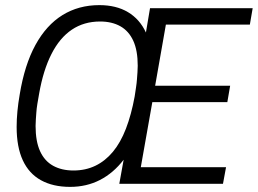

<svg xmlns="http://www.w3.org/2000/svg" viewBox="-20 -718 1007 750"><path d="M254 12Q187 12 140 -14Q93 -40 69 -92Q45 -144 45 -222Q45 -251 48 -283Q51 -315 57 -349Q76 -465 118.5 -542.5Q161 -620 224 -659Q287 -698 368 -698Q434 -698 480 -670.5Q526 -643 550 -591L566 -686H967L956 -622H628L586 -383H879L868 -319H575L530 -65H863L851 0H446L463 -94Q423 -42 370.5 -15Q318 12 254 12ZM267 -52Q314 -52 352.5 -70.5Q391 -89 421 -125Q451 -161 472 -215.5Q493 -270 506 -341Q509 -361 511.5 -377.5Q514 -394 515 -408.5Q516 -423 517 -436Q518 -449 518 -461Q518 -521 500.5 -559Q483 -597 450 -615.5Q417 -634 371 -634Q308 -634 260.5 -602Q213 -570 181 -507Q149 -444 133 -353Q129 -331 126 -312.5Q123 -294 122 -279Q121 -264 120 -251Q119 -238 119 -226Q119 -166 136.5 -127.5Q154 -89 187.5 -70.5Q221 -52 267 -52Z"/></svg>

Font: Archivo Condensed Light
Style: Italic
Weight: 300
Width: 3
Italic angle: -10°
Designer: Hector Gatti
Foundry: Omnibus-Type
Version: Version 2.001